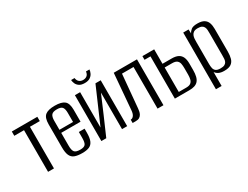

<svg xmlns="http://www.w3.org/2000/svg" viewBox="-69 -1155 2313 1792"><g transform="rotate(-30 1087.5 -259.0)"><path d="M120.6 0V-448.8H15.7V-495H290.6V-448.8H184.2V0Z M486.9 8.7Q436.7 8.7 405.9 -2.8Q375.1 -14.3 360.9 -45.2Q346.7 -76 346.7 -135.1V-381.5Q346.7 -451.8 378.5 -477.7Q410.3 -503.6 482.6 -503.6Q554.2 -503.6 585.7 -477.7Q617.2 -451.8 617.2 -381.5V-253.7H408.7V-114.1Q408.7 -66.5 424 -47.5Q439.3 -28.6 485.5 -28.6Q526.9 -28.6 541.1 -46.8Q555.2 -65.1 555.2 -114.1V-178.5H617.2V-136.1Q617.2 -78.2 603.3 -46.6Q589.4 -15 560.7 -3.1Q532.1 8.7 486.9 8.7ZM408.7 -286.5H555.2V-383.7Q555.2 -426.3 541.1 -445.3Q526.9 -464.3 482.6 -464.3Q439.3 -464.3 424 -445.3Q408.7 -426.3 408.7 -383.7Z M695.1 0V-494.3H751.3V-113.5L916.6 -494.3H973.3V0H917.8V-393.9Q875.5 -295 833.6 -196.9Q791.8 -98.9 747.9 0ZM833 -545.7Q795 -545.7 773.8 -560.7Q752.7 -575.6 744.2 -596.5Q735.7 -617.3 735 -634.5H772.1Q775.7 -606.5 792.6 -592.5Q809.5 -578.5 833.3 -578.5Q858.9 -578.5 875.7 -592Q892.4 -605.5 895.6 -634.5H933Q931.6 -614.5 921.4 -593.9Q911.3 -573.3 890.2 -559.5Q869.1 -545.7 833 -545.7Z M1032.1 0V-35.6Q1051.5 -35.6 1065.3 -54.4Q1079 -73.2 1081.7 -110.4L1113.8 -494.3H1364.2V0H1300.6V-448.7H1176.4L1143.9 -92.5Q1142.6 -80.2 1139.9 -64.3Q1137.2 -48.5 1129.4 -33.8Q1121.7 -19.2 1106.8 -9.6Q1092 0 1067 0Z M1487.1 0V-455.3H1423.1V-495H1549.8V-339.3H1648.7Q1690.8 -339.3 1717 -326.1Q1743.2 -312.9 1755.8 -285.5Q1768.3 -258.1 1768.3 -213.8V-146.8Q1768.3 -105.4 1761 -77.2Q1753.7 -49 1738.7 -32.2Q1723.8 -15.4 1700 -7.7Q1676.2 0 1642.2 0ZM1549.8 -35.6H1630.2Q1663.1 -35.6 1679.4 -48.2Q1695.7 -60.8 1701 -82.7Q1706.3 -104.7 1706.3 -132.1V-202.4Q1706.3 -228.4 1702.1 -250.4Q1697.9 -272.5 1681.5 -285.8Q1665.2 -299.1 1629.5 -299.1H1549.8Z M1862.8 116V-495H1920.5L1922.6 -451.5Q1932.4 -471.9 1952.4 -487.1Q1972.5 -502.3 2018 -502.3Q2065.1 -502.3 2090.2 -486.2Q2115.4 -470.2 2125 -442.3Q2134.7 -414.4 2134.7 -377.5V-133.3Q2134.7 -91.6 2125.8 -59.9Q2116.8 -28.3 2091.8 -10.8Q2066.8 6.7 2018.3 6.7Q1980 6.7 1957.4 -5.2Q1934.8 -17.2 1924.1 -34.6V116ZM1998.7 -30.9Q2027 -30.9 2042.1 -38.8Q2057.2 -46.7 2063.9 -60.2Q2070.7 -73.6 2071.7 -90.5Q2072.7 -107.4 2072.7 -125.7V-367.3Q2072.7 -385.6 2071.7 -402.5Q2070.7 -419.4 2063.9 -433.2Q2057.2 -447 2042.1 -454.9Q2027 -462.8 1998.7 -462.8Q1970.8 -462.8 1955.7 -452.7Q1940.6 -442.6 1933.8 -426.4Q1927.1 -410.3 1925.9 -391.3Q1924.8 -372.2 1924.8 -355.2V-119.3Q1924.8 -94.7 1929.3 -74.6Q1933.8 -54.4 1949.5 -42.6Q1965.3 -30.9 1998.7 -30.9Z"/></g></svg>

Font: Alumni Sans Thin
Style: Regular
Weight: 100
Designer: Robert E. Leuschke
Foundry: Robert E. Leuschke
Version: Version 1.018